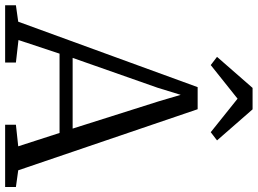

<svg xmlns="http://www.w3.org/2000/svg" viewBox="-152 -856 1004 748"><g transform="rotate(90 350.0 -482.0)"><path d="M60.5 -51 315.5 -750H401.5L639.5 -51L704.5 -42V0H462V-42L546 -51L494 -212H185L132 -52L219.5 -42V0H-3.5V-42ZM477 -263 371 -597.5 345.5 -684 318 -594.5 201.5 -263ZM229.5 -801 197.5 -825.5 318.5 -964H402L523 -825.5L491 -801L360.5 -905.5Z"/></g></svg>

Font: Merriweather 24pt Light
Style: Regular
Weight: 300
Designer: Eben Sorkin
Foundry: Eben Sorkin
Version: Version 2.100